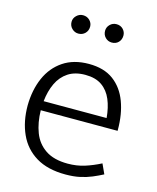

<svg xmlns="http://www.w3.org/2000/svg" viewBox="-109 -780 711 869"><g transform="rotate(15 246.5 -345.5)"><path d="M458 -239V-244Q458 -317 436.5 -374.5Q415 -432 370.5 -465Q326 -498 255 -498Q184 -498 135 -465Q86 -432 61 -375Q36 -318 35 -245Q35 -170 61.5 -111.5Q88 -53 142.5 -20Q197 13 281 13Q319 13 348.5 6.5Q378 0 403 -10.5Q428 -21 451 -33L430 -79Q393 -60 356.5 -48.5Q320 -37 278 -37Q213 -37 173.5 -63.5Q134 -90 116.5 -135.5Q99 -181 98 -239ZM100 -282Q105 -330 122.5 -367Q140 -404 172 -425Q204 -446 252 -446Q300 -446 330 -425Q360 -404 375.5 -367Q391 -330 395 -282ZM172 -618Q191 -618 203.5 -630.5Q216 -643 216 -662Q216 -679 203.5 -691.5Q191 -704 172 -704Q155 -704 142 -691.5Q129 -679 129 -662Q129 -643 142 -630.5Q155 -618 172 -618ZM329 -618Q348 -618 360 -630.5Q372 -643 372 -662Q372 -679 360 -691.5Q348 -704 329 -704Q311 -704 298.5 -691.5Q286 -679 286 -662Q286 -643 298.5 -630.5Q311 -618 329 -618Z"/></g></svg>

Font: Catamaran Light
Style: Regular
Weight: 300
Designer: Pria Ravichandran
Version: Version 2.000